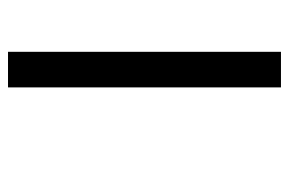

<svg xmlns="http://www.w3.org/2000/svg" viewBox="-144 -594 738 491"><g transform="rotate(-90 225.5 -349.0)"><path d="M247 0H338V-698H247Z"/></g></svg>

Font: IBM Plex Devanagari Text
Style: Regular
Weight: 450
Designer: Mike Abbink, Paul van der Laan, Pieter van Rosmalen, Erin McLaughlin
Foundry: Bold Monday
Version: Version 1.0